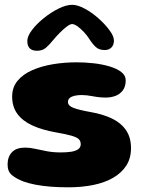

<svg xmlns="http://www.w3.org/2000/svg" viewBox="-20 -759 593 798"><path d="M263.5 19.5Q224.5 19.5 190 16.8Q155.5 14 127 8.5Q98.5 3 76.5 -5Q48 -16 29.8 -31Q11.5 -46 11.5 -75Q11.5 -107.5 29.8 -126.5Q48 -145.5 84 -145.5Q104 -145.5 126.2 -140.5Q148.5 -135.5 174.8 -130.5Q201 -125.5 233 -125.5Q256 -125.5 274.8 -128.2Q293.5 -131 304.5 -138.5Q315.5 -146 315.5 -159.5Q315.5 -172.5 307.5 -180.5Q299.5 -188.5 277 -195Q254.5 -201.5 211.5 -209Q154.5 -219 114 -237.8Q73.5 -256.5 52 -286Q30.5 -315.5 30.5 -357.5Q30.5 -396 52.8 -423Q75 -450 113.2 -467Q151.5 -484 199.5 -492Q247.5 -500 299 -500Q333.5 -500 369.2 -496Q405 -492 435.2 -483Q465.5 -474 484 -459.8Q502.5 -445.5 502.5 -425Q502.5 -399 490.2 -383Q478 -367 459.2 -360.2Q440.5 -353.5 420.5 -353.5Q393.5 -353.5 366.8 -358.8Q340 -364 319.5 -364Q303 -364 290 -361Q277 -358 269.8 -351.8Q262.5 -345.5 262.5 -335Q262.5 -319.5 285 -310.8Q307.5 -302 358 -293Q407 -284.5 444.5 -266.8Q482 -249 503.2 -218.8Q524.5 -188.5 524.5 -143Q524.5 -101.5 505 -71Q485.5 -40.5 450.5 -20.2Q415.5 0 368 9.8Q320.5 19.5 263.5 19.5ZM134 -548Q93.5 -548 93.5 -588.5Q93.5 -608.5 112.8 -634Q132 -659.5 161.8 -683.5Q191.5 -707.5 223.2 -723.2Q255 -739 280 -739Q302.5 -739 332.2 -723Q362 -707 389.5 -682.5Q417 -658 435.2 -633.2Q453.5 -608.5 453.5 -590.5Q453.5 -572 443 -561.5Q432.5 -551 415 -551Q392 -551 378.2 -563.5Q364.5 -576 350.5 -598Q342 -611.5 328.8 -625.8Q315.5 -640 302.2 -649.5Q289 -659 279.5 -659Q271.5 -659 257.2 -648.2Q243 -637.5 228 -622.2Q213 -607 201.5 -593Q185 -572.5 170.5 -560.2Q156 -548 134 -548Z"/></svg>

Font: Gluten Thin
Style: Bold
Weight: 700
Version: Version 1.300